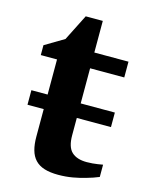

<svg xmlns="http://www.w3.org/2000/svg" viewBox="-99 -678 574 753"><g transform="rotate(15 187.5 -302.0)"><path d="M371.1 -22Q347.7 -12.2 321.3 -4.9Q298.8 2 270.3 7.1Q241.7 12.2 210.9 12.2Q177.7 12.2 154.5 4.9Q131.3 -2.4 116.9 -17.8Q102.5 -33.2 96.2 -56.2Q89.8 -79.1 89.8 -110.8V-222.2H23.9V-281.2H89.8V-423.8H23.9V-463.9L101.1 -509.8L154.8 -616.2H224.1V-487.8H362.8V-423.8H224.1V-281.2H362.8V-222.2H224.1V-151.9Q224.1 -104 245.1 -84.5Q266.1 -64.9 306.2 -64.9Q317.9 -64.9 329.6 -65.9Q341.3 -66.9 350.6 -68.4Q361.3 -69.8 371.1 -71.8Z"/></g></svg>

Font: Charis SIL Phon
Style: Bold
Weight: 700
Foundry: SIL International
Version: Version 5.000